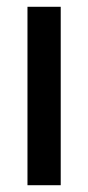

<svg xmlns="http://www.w3.org/2000/svg" viewBox="-20 -546 260 566"><path d="M61 0V-526H159V0Z"/></svg>

Font: Archivo SemiCondensed Medium
Style: Regular
Weight: 500
Width: 4
Designer: Hector Gatti
Foundry: Omnibus-Type
Version: Version 2.001